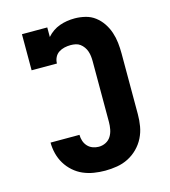

<svg xmlns="http://www.w3.org/2000/svg" viewBox="-111 -832 823 930"><g transform="rotate(-15 300.0 -367.5)"><path d="M302 8Q274 8 246 3.5Q218 -1 192.5 -12Q167 -23 145.5 -42Q124 -61 109.5 -85Q95 -109 88 -136.5Q81 -164 81 -192H226Q226 -176 231 -161Q236 -146 246.5 -134.5Q257 -123 272 -117.5Q287 -112 302 -112Q321 -112 337.5 -120.5Q354 -129 363.5 -144.5Q373 -160 376.5 -178.5Q380 -197 380 -215V-520Q380 -533 378.5 -545.5Q377 -558 373 -570Q369 -582 361.5 -592.5Q354 -603 344 -610.5Q334 -618 321.5 -620.5Q309 -623 297 -623Q281 -623 265.5 -619.5Q250 -616 237 -607.5Q224 -599 217 -584.5Q210 -570 210 -554H83V-735H210V-687Q223 -702 239 -713Q255 -724 273 -730.5Q291 -737 310 -740Q329 -743 349 -743Q375 -743 402 -736.5Q429 -730 450.5 -713.5Q472 -697 487 -674.5Q502 -652 510.5 -626.5Q519 -601 522 -574Q525 -547 525 -520V-215Q525 -185 520 -155.5Q515 -126 501.5 -99Q488 -72 466.5 -50.5Q445 -29 418.5 -15.5Q392 -2 362 3Q332 8 302 8Z"/></g></svg>

Font: Iosevka Slab Heavy Extended
Style: Regular
Weight: 900
Width: 7
Monospace: yes
Designer: Belleve Invis
Foundry: Belleve Invis
Version: Version 11.1.0; ttfautohint (v1.8.3)